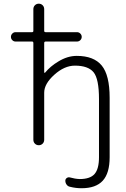

<svg xmlns="http://www.w3.org/2000/svg" viewBox="-20 -793 672 1020"><path d="M62.5 -572.3Q52.7 -572.3 45.4 -579.6Q38.1 -586.9 38.1 -597.2Q38.1 -607.4 45.4 -614.7Q52.7 -622.1 62.5 -622.1H150.4Q157.2 -622.1 157.2 -628.9V-744.1Q157.2 -756.8 165.5 -765.1Q173.8 -773.4 186 -773.4Q198.2 -773.4 206.5 -765.1Q214.8 -756.8 214.8 -744.1V-628.9Q214.8 -622.1 222.7 -622.1H388.7Q399.4 -622.1 406.7 -614.7Q414.1 -607.4 414.1 -597.2Q414.1 -586.9 406.7 -579.6Q399.4 -572.3 388.7 -572.3H222.7Q214.8 -572.3 214.8 -564.5V-408.2Q214.8 -407.2 216.8 -406.2Q218.8 -405.3 219.7 -407.2Q248 -441.4 289.1 -465.8Q337.9 -496.1 387.7 -496.1Q478.5 -496.1 520.5 -444.8Q562.5 -393.6 562.5 -273.4V42Q562.5 127 525.9 167Q489.3 207 413.1 207Q381.8 207 351.6 199.2Q340.8 197.3 334 188Q327.1 178.7 327.1 167Q327.1 158.2 334.5 152.8Q341.8 147.5 350.6 149.4Q377.9 157.2 403.3 158.2Q459 158.2 482.4 131.3Q505.9 104.5 505.9 42V-266.6Q505.9 -374 477.1 -409.2Q448.2 -444.3 377.9 -444.3Q322.3 -444.3 268.6 -396Q214.8 -347.7 214.8 -300.8V-50.8Q214.8 -38.1 206.5 -29.8Q198.2 -21.5 186 -21.5Q173.8 -21.5 165.5 -29.8Q157.2 -38.1 157.2 -50.8V-564.5Q157.2 -572.3 150.4 -572.3Z"/></svg>

Font: Gen Jyuu Gothic Light
Style: Regular
Weight: 200
Designer: [Source Han Sans]
Ryoko NISHIZUKA  (kana & ideographs); Paul D. Hunt (Latin, Greek & Cyrillic); Wenlong ZHANG  (bopomofo
Version: Version 1.002.20150607